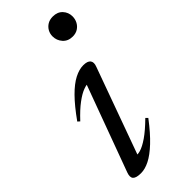

<svg xmlns="http://www.w3.org/2000/svg" viewBox="-237 -759 809 809"><g transform="rotate(-45 167.0 -355.0)"><path d="M32.5 -33.5 178 -429 189.5 -416Q175 -418 154 -410.2Q133 -402.5 105.8 -382.2Q78.5 -362 44.5 -325.5L35 -334Q74.5 -389.5 107 -422.2Q139.5 -455 167.8 -469.5Q196 -484 220.5 -484Q246 -484 254.5 -472.5Q263 -461 255 -440.5L110 -40L99.5 -58.5Q113 -54 133 -59.5Q153 -65 181.8 -84.8Q210.5 -104.5 248.5 -142L257.5 -133Q218 -81 184.5 -49.5Q151 -18 123.2 -4Q95.5 10 71.5 10Q43 10 33.5 -0.2Q24 -10.5 32.5 -33.5ZM215 -661.5Q215 -677.5 222.5 -690.8Q230 -704 243.2 -712Q256.5 -720 275 -720Q302.5 -720 318.5 -702.8Q334.5 -685.5 334.5 -661.5Q334.5 -645 327.2 -631.2Q320 -617.5 306.8 -609Q293.5 -600.5 275 -600.5Q247.5 -600.5 231.2 -618.8Q215 -637 215 -661.5Z"/></g></svg>

Font: Newsreader 48pt
Style: Italic
Weight: 400
Italic angle: -17°
Version: Version 1.003